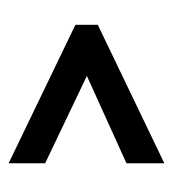

<svg xmlns="http://www.w3.org/2000/svg" viewBox="2 -440 400 444"><g transform="rotate(-90 202.0 -218.0)"><path d="M248.4 -217.1 46.5 -313.6V-398L366.7 -243.6V-191.9L46.5 -38V-125.6Z"/></g></svg>

Font: Genos Thin
Style: Regular
Weight: 100
Designer: Robert E. Leuschke
Foundry: Robert E. Leuschke
Version: Version 1.010